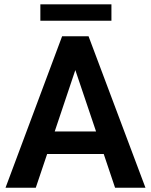

<svg xmlns="http://www.w3.org/2000/svg" viewBox="-20 -881 707 901"><path d="M520 0 466.8 -158.2H201.2L147.9 0H5.9L271.5 -710.9H395.5L662.6 0ZM236.8 -264.2H430.7L333.5 -552.2ZM502.9 -860.8V-783.7H169.4V-860.8Z"/></svg>

Font: Vazirmatn FD SemiBold
Style: Regular
Weight: 600
Designer: Saber Rastikerdar
Foundry: Saber Rastikerdar
Version: Version 33.001